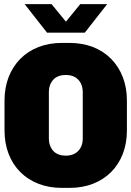

<svg xmlns="http://www.w3.org/2000/svg" viewBox="-20 -905 640 935"><path d="M282 10Q219 10 167.5 -10Q116 -30 79 -67Q42 -104 22 -155.5Q2 -207 2 -270V-415Q2 -478 22 -529.5Q42 -581 79 -618.5Q116 -656 167.5 -676Q219 -696 282 -696H318Q381 -696 432.5 -676Q484 -656 521 -618.5Q558 -581 578 -529.5Q598 -478 598 -415V-270Q598 -207 578 -155.5Q558 -104 521 -67Q484 -30 432.5 -10Q381 10 318 10ZM300 -147Q319 -147 334 -152.5Q349 -158 360 -169Q371 -180 377 -195.5Q383 -211 383 -232V-455Q383 -476 377 -491.5Q371 -507 360 -518Q349 -529 334 -534.5Q319 -540 300 -540Q282 -540 266.5 -534.5Q251 -529 240.5 -518Q230 -507 224 -491.5Q218 -476 218 -455V-232Q218 -211 224 -195.5Q230 -180 240.5 -169Q251 -158 266.5 -152.5Q282 -147 300 -147ZM209 -746 100 -885H231L317 -780H285L371 -885H502L393 -746Z"/></svg>

Font: Chivo Mono Black
Style: Regular
Weight: 900
Designer: Hector Gatti
Foundry: Omnibus-Type
Version: Version 1.008